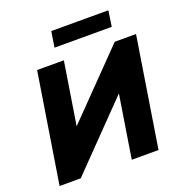

<svg xmlns="http://www.w3.org/2000/svg" viewBox="-156 -1028 1088 1160"><g transform="rotate(-20 388.5 -448.5)"><path d="M29 0 141 -705H313L244 -271L224 -278L640 -705H777L665 0H493L562 -435L581 -428L165 0ZM286 -796 302 -897H669L654 -796Z"/></g></svg>

Font: Nunito Sans 11pt Black
Style: Italic
Weight: 900
Italic angle: -9°
Version: Version 3.101;gftools[0.9.27]